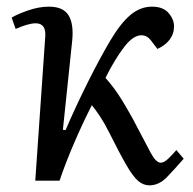

<svg xmlns="http://www.w3.org/2000/svg" viewBox="-20 -543 580 577"><path d="M169 -153 177 -152Q208 -224 244 -296Q280 -368 312 -422Q343 -474 372.5 -498.5Q402 -523 437 -523Q470 -523 486.5 -504Q503 -485 503 -464Q503 -441 489.5 -423.5Q476 -406 453 -396L434 -421Q422 -437 405 -437Q378 -437 349 -396Q339 -383 325.5 -361Q312 -339 297 -309Q311 -293 323 -277Q335 -261 347.5 -240.5Q360 -220 378 -188Q417 -113 433 -83.5Q449 -54 463 -54Q473 -54 486 -66.5Q499 -79 510 -92L532 -66Q506 -36 482 -11Q458 14 429 14Q411 14 395.5 1Q380 -12 360 -46.5Q340 -81 308 -145Q294 -173 281 -192.5Q268 -212 256 -227Q226 -168 200.5 -108Q175 -48 159 0H86L116 -433Q119 -473 87 -473Q76 -473 60.5 -468.5Q45 -464 27 -456L15 -490Q31 -500 64 -511.5Q97 -523 127 -523Q170 -523 186 -497Q202 -471 197 -421Z"/></svg>

Font: Literata 36pt
Style: Italic
Weight: 400
Italic angle: -2°
Designer: Latin by Veronika Burian and Jose Scaglione. Greek by Irene Vlachou. Cyrillic by Vera Evstafieva
Foundry: TypeTogether
Version: Version 3.002